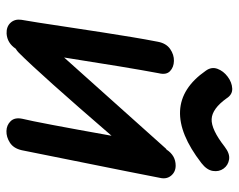

<svg xmlns="http://www.w3.org/2000/svg" viewBox="-94 -664 759 611"><g transform="rotate(90 285.5 -358.5)"><path d="M87 0Q117 -2 135 -29Q142 -33 148 -39Q217 -108 412 -334Q370 -99 358 -50Q353 -26 365.5 -13Q378 0 397 0.5Q416 1 434 -10.5Q452 -22 458 -48Q462 -69 496 -237Q530 -405 546 -488Q551 -509 539 -523.5Q527 -538 507 -538Q475 -538 456 -509L453 -507L163 -183Q195 -388 213 -484Q219 -508 206.5 -520Q194 -532 174 -532.5Q154 -533 136 -520.5Q118 -508 113 -482Q105 -441 98 -398.5Q91 -356 83 -305Q75 -254 65 -187Q50 -86 43 -47Q40 -26 52.5 -12.5Q65 1 87 0ZM499 -620Q521 -637 524 -656.5Q527 -676 516.5 -690.5Q506 -705 487.5 -708Q469 -711 447 -694Q392 -651 359 -652.5Q326 -654 293 -700Q281 -719 261.5 -718Q242 -717 224 -703.5Q206 -690 199 -671Q192 -652 205 -634Q314 -477 499 -620Z"/></g></svg>

Font: Balsamiq Sans
Style: Italic
Weight: 400
Italic angle: -12°
Designer: Michael Angeles
Foundry: Balsamiq SRL
Version: Version 1.020; ttfautohint (v1.8.4.7-5d5b);gftools[0.9.26]